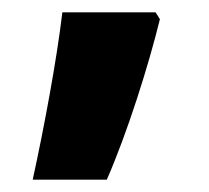

<svg xmlns="http://www.w3.org/2000/svg" viewBox="-20 -163 339 311"><path d="M33 128H153C186 53 221 -58 239 -132L232 -143H81C72 -67 52 41 33 128Z"/></svg>

Font: Noto Sans Devanagari UI ExtraBold
Style: Regular
Weight: 800
Designer: Jelle Bosma - Monotype Design Team
Foundry: Monotype Imaging Inc.
Version: Version 2.003